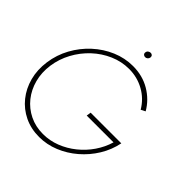

<svg xmlns="http://www.w3.org/2000/svg" viewBox="-224 -1016 1195 1195"><g transform="rotate(45 374.0 -418.0)"><path d="M303 13Q231.5 13 172.8 -15.2Q114 -43.5 73.8 -93.5Q33.5 -143.5 16 -209.2Q-1.5 -275 9 -350Q19.5 -425 55.5 -490.8Q91.5 -556.5 146 -606.5Q200.5 -656.5 267 -684.8Q333.5 -713 405 -713Q489 -713 555.2 -673.8Q621.5 -634.5 659.5 -569L630.5 -554Q594 -615.5 533 -649.2Q472 -683 400.5 -683Q334.5 -683 273.5 -656.5Q212.5 -630 163 -583.8Q113.5 -537.5 81 -477.2Q48.5 -417 39 -350Q29.5 -282 45.5 -221.8Q61.5 -161.5 98.2 -115.5Q135 -69.5 188.5 -43.2Q242 -17 307 -17Q366 -17 421.2 -38.5Q476.5 -60 523.2 -97.8Q570 -135.5 604 -185.2Q638 -235 654.5 -291H418.5L423 -321H693Q679 -251.5 641.8 -191Q604.5 -130.5 551.2 -84.8Q498 -39 434.2 -13Q370.5 13 303 13ZM418.5 -805Q409 -805 403 -811.2Q397 -817.5 398.5 -827Q399.5 -837 407.2 -843Q415 -849 424.5 -849Q433.5 -849 439 -843Q444.5 -837 443.5 -827Q442 -817.5 434.8 -811.2Q427.5 -805 418.5 -805Z"/></g></svg>

Font: Urbanist Thin
Style: Italic
Weight: 100
Italic angle: -8°
Designer: Corey Hu
Foundry: Corey Hu
Version: Version 1.321; ttfautohint (v1.8.4.7-5d5b)